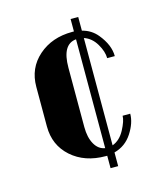

<svg xmlns="http://www.w3.org/2000/svg" viewBox="-93 -600 625 731"><g transform="rotate(-15 219.5 -235.0)"><path d="M283 -529V-475Q319 -466 342 -438Q379 -393 379 -349H349Q349 -375 331 -405.5Q313 -436 283 -446V-23Q313 -34 331 -68Q349 -102 349 -122H379Q379 -86 353.5 -46.5Q328 -7 283 5V59H253V10H247Q165 10 112.5 -36.5Q60 -83 60 -157V-313Q60 -387 113 -433.5Q166 -480 246 -480H253V-529ZM197 -118Q197 -77 212 -50.5Q227 -24 253 -20V-449Q197 -444 197 -352Z"/></g></svg>

Font: Trochut
Style: Bold
Weight: 700
Designer: Andreu Balius
Foundry: Andreu Balius
Version: Version 1.001